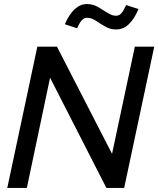

<svg xmlns="http://www.w3.org/2000/svg" viewBox="-20 -931 784 951"><path d="M16 0 165 -700H262L535 -169L648 -700H744L595 0H507L228 -546L113 0ZM362 -791 301 -811Q345 -911 411 -911Q440 -911 465 -896.5Q490 -882 512.5 -867.5Q535 -853 554 -853Q570 -853 580.5 -864.5Q591 -876 605 -906L666 -886Q644 -835 617 -810Q590 -785 555 -785Q526 -785 501 -799.5Q476 -814 454.5 -828.5Q433 -843 411 -843Q397 -843 385.5 -831Q374 -819 362 -791Z"/></svg>

Font: Red Hat Display SemiBold
Style: Italic
Weight: 600
Italic angle: -12°
Designer: Pentagram, MCKL
Foundry: Pentagram, MCKL
Version: Version 1.023